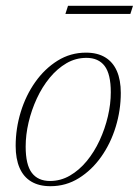

<svg xmlns="http://www.w3.org/2000/svg" viewBox="-20 -632 478 662"><path d="M276.5 -450.5Q316 -450.5 342.8 -434.2Q369.5 -418 383 -387Q396.5 -356 396.5 -311.5Q396.5 -252 379 -194.8Q361.5 -137.5 329 -91.5Q296.5 -45.5 252 -17.8Q207.5 10 154 10Q114.5 10 87.8 -6Q61 -22 47.5 -53.2Q34 -84.5 34 -129Q34 -188.5 51.5 -245.8Q69 -303 101.5 -349Q134 -395 178.5 -422.8Q223 -450.5 276.5 -450.5ZM152.5 -8Q189 -8 221 -26.5Q253 -45 279 -76.5Q305 -108 323.5 -148Q342 -188 352 -230.8Q362 -273.5 362 -314Q362 -376.5 340.8 -404.5Q319.5 -432.5 278 -432.5Q241 -432.5 209.2 -414Q177.5 -395.5 151.5 -364Q125.5 -332.5 107 -292.5Q88.5 -252.5 78.5 -209.8Q68.5 -167 68.5 -126.5Q68.5 -64 89.8 -36Q111 -8 152.5 -8ZM205.5 -584 214.5 -612H438.5L429.5 -584Z"/></svg>

Font: Newsreader 16pt 16pt ExtraLight
Style: Italic
Weight: 250
Italic angle: -17°
Version: Version 1.003